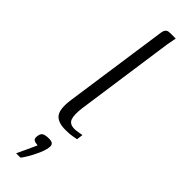

<svg xmlns="http://www.w3.org/2000/svg" viewBox="-244 -502 684 684"><g transform="rotate(45 98.5 -159.5)"><path d="M106 3Q67 3 52.5 -16.5Q38 -36 45 -86L101 -477Q102 -487 104.5 -493Q107 -499 112 -502Q117 -505 127 -505H154Q154 -504 152 -494.5Q150 -485 147 -468L94 -95Q89 -57 95.5 -39.5Q102 -22 127 -22Q133 -22 145.5 -24Q158 -26 162 -27L159 -3Q153 -2 140.5 0.5Q128 3 106 3ZM41 186Q48 171 54.5 157Q61 143 66.5 131Q72 119 75 112Q74 112 72.5 111.5Q71 111 69 111Q62 111 55.5 107Q49 103 51 89Q53 74 62 70Q71 66 87 66Q95 66 100.5 68Q106 70 108.5 75.5Q111 81 109 91Q107 105 98 125Q89 145 79 162Q69 179 63 186Z"/></g></svg>

Font: Genos Light
Style: Italic
Weight: 300
Italic angle: -8°
Designer: Robert E. Leuschke
Foundry: Robert E. Leuschke
Version: Version 1.010